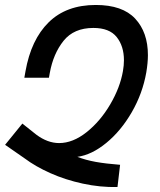

<svg xmlns="http://www.w3.org/2000/svg" viewBox="-24 -749 644 773"><path d="M571.5 -527Q571.5 -496.5 565 -457.5Q550 -372.5 506.5 -297.2Q463 -222 404.2 -173.8Q345.5 -125.5 287.5 -117.5Q321 -104.5 361.5 -97.2Q402 -90 459.5 -85.5L449 4Q379 5.5 309 -9.8Q239 -25 179 -51.8Q119 -78.5 75 -111.5L-3.5 -166L66 -251.5L122 -207Q167.5 -173 214 -173Q269.5 -173 324.8 -217Q380 -261 419.8 -328.8Q459.5 -396.5 471 -463Q475 -486 475 -506.5Q475 -563 445.8 -599.8Q416.5 -636.5 352 -636.5Q273.5 -636.5 232 -584.8Q190.5 -533 176.5 -455.5L173 -436H74L78.5 -461.5Q101 -589.5 172 -659.2Q243 -729 361.5 -729Q469 -729 520.2 -674Q571.5 -619 571.5 -527Z"/></svg>

Font: JuliaMono
Style: Italic
Weight: 400
Italic angle: -9°
Monospace: yes
Designer: cormullion
Foundry: corm
Version: Version 0.057; ttfautohint (v1.8.4)